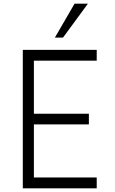

<svg xmlns="http://www.w3.org/2000/svg" viewBox="-20 -1020 622 1040"><path d="M456.1 -1000 321.3 -816.4H277.3L383.8 -1000ZM503.9 -691.4H163.6V-403.8H461.4V-346.2H163.6V-58.6H503.9V0H103.5V-750H503.9Z"/></svg>

Font: Now Alt Light
Style: Regular
Weight: 300
Designer: Alfredo Marco Pradil
Foundry: Alfredo Marco Pradil
Version: Version 1.002;PS 001.002;hotconv 1.0.88;makeotf.lib2.5.64775